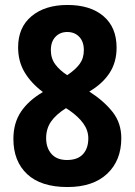

<svg xmlns="http://www.w3.org/2000/svg" viewBox="-20 -744 543 774"><path d="M252 -724Q344 -724 397 -679Q450 -634 450 -552Q450 -493 421.5 -449.5Q393 -406 340 -375Q399 -337 434 -292.5Q469 -248 469 -187Q469 -97 412 -43.5Q355 10 252 10Q145 10 89.5 -42Q34 -94 34 -184Q34 -248 64.5 -293.5Q95 -339 153 -373Q105 -409 79 -453Q53 -497 53 -553Q53 -634 107.5 -679Q162 -724 252 -724ZM251 -615Q222 -615 203.5 -595.5Q185 -576 185 -542Q185 -509 202.5 -485Q220 -461 251 -441Q284 -463 301 -486Q318 -509 318 -542Q318 -576 299.5 -595.5Q281 -615 251 -615ZM166 -187Q166 -148 187.5 -123.5Q209 -99 250 -99Q293 -99 314.5 -122.5Q336 -146 336 -186Q336 -218 316.5 -245.5Q297 -273 260 -299L246 -308Q205 -282 185.5 -253.5Q166 -225 166 -187Z"/></svg>

Font: Noto Sans Myanmar UI Condensed
Style: Bold
Weight: 700
Width: 3
Designer: Monotype Design Team
Foundry: Monotype Imaging Inc.
Version: Version 2.103; ttfautohint (v1.8.4.7-5d5b)